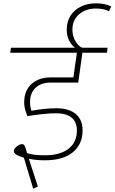

<svg xmlns="http://www.w3.org/2000/svg" viewBox="-20 -968 687 1151"><path d="M414 -790Q414 -752 432.5 -721Q451 -690 472 -682H625L621 -652H474L449 -473H284Q226 -473 193 -441.5Q160 -410 160 -355Q160 -337 163.5 -323Q167 -309 168 -304Q251 -319 317 -319Q394 -319 434.5 -284.5Q475 -250 475 -186Q475 -103 416.5 -55Q358 -7 248 -7Q200 -7 153 -16L207 150L179 163L123 -23Q96 -30 79.5 -40Q63 -50 63 -62Q63 -75 80 -89.5Q97 -104 112 -104Q122 -104 127 -95Q132 -86 136 -71.5Q140 -57 142 -50Q181 -37 249 -37Q340 -37 390.5 -76Q441 -115 441 -185Q441 -237 409 -263Q377 -289 315 -289Q253 -289 144 -272Q143 -276 137.5 -290Q132 -304 128.5 -320.5Q125 -337 125 -354Q125 -425 169 -464.5Q213 -504 283 -504H420L441 -652H41L46 -682H429Q408 -698 394 -726Q380 -754 380 -791Q380 -839 403.5 -875Q427 -911 467 -929.5Q507 -948 554 -948Q611 -948 647 -929L633 -901Q603 -917 554 -917Q496 -917 455 -883Q414 -849 414 -790Z"/></svg>

Font: FiraGO UltraLight
Style: Italic
Weight: 200
Italic angle: -8°
Designer: bBox Type GmbH
Foundry: bBox Type GmbH
Version: Version 1.001